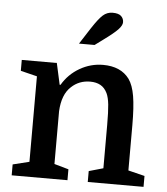

<svg xmlns="http://www.w3.org/2000/svg" viewBox="-55 -845 778 895"><g transform="rotate(5 334.0 -398.0)"><path d="M110 -70V-470L33 -489V-540H197L219 -440H223Q253 -491 304 -520.5Q355 -550 413 -550Q496 -550 536 -496Q556 -468 564.5 -417.5Q573 -367 573 -281V-70L650 -51V0H389V-51L456 -70V-273Q456 -335 452.5 -368Q449 -401 440 -420Q428 -445 408 -456Q388 -467 360 -467Q308 -467 272 -433Q231 -396 227 -317V-70L294 -51V0H33V-51ZM292 -639 341 -715Q371 -761 390.5 -778.5Q410 -796 436 -796Q464 -796 476 -784.5Q488 -773 488 -756Q488 -741 469.5 -721.5Q451 -702 403 -667L365 -639Z"/></g></svg>

Font: Domine SemiBold
Style: Regular
Weight: 600
Designer: Pablo Impallari, Rodrigo Fuenzalida, Brenda Gallo
Foundry: Pablo Impallari, Rodrigo Fuenzalida, Brenda Gallo
Version: Version 2.000